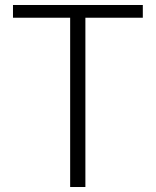

<svg xmlns="http://www.w3.org/2000/svg" viewBox="-20 -749 624 769"><path d="M261 0H322V-678H552V-729H32V-678H261Z"/></svg>

Font: Spoqa Han Sans Neo Light
Style: Regular
Weight: 300
Designer: [Spoqa Han Sans Neo] Dong-huui Kim ___ Younghwa Kang ___ Yujin Lee ___ [Noto Sans] Ryoko NISHIZUKA ____ (kana & ideograp
Foundry: Spoqa (http://www.spoqa-han-sans.com)
Version: Version 1.100;hotconv 1.0.109;makeotfexe 2.5.65596